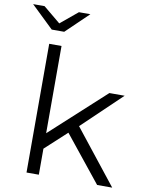

<svg xmlns="http://www.w3.org/2000/svg" viewBox="-131 -1019 832 1090"><g transform="rotate(10 285.5 -474.0)"><path d="M294 -264 170 -150V0H99V-742H170V-239L484 -526H572L347 -311L593 0H506ZM300 -948 171 -824H99L-30 -948H36L135 -866L234 -948Z"/></g></svg>

Font: Montserrat-Regular
Style: Regular
Weight: 400
Version: Version 7.200